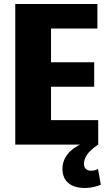

<svg xmlns="http://www.w3.org/2000/svg" viewBox="-20 -720 540 956"><path d="M194 -122H469V0H56V-700H465V-578H194L234 -673V-340L194 -410H449V-288H194L234 -358V-27ZM403 216Q349 216 320 191Q291 166 291 120Q291 81 316.5 48Q342 15 389 -5L469 0Q430 26 414 49.5Q398 73 398 95Q398 111 407 120.5Q416 130 433 130Q453 130 468 121L482 200Q467 206 446.5 211Q426 216 403 216Z"/></svg>

Font: Pathway Extreme Condensed ExtraBold
Style: Regular
Weight: 800
Width: 3
Version: Version 1.001;gftools[0.9.26]